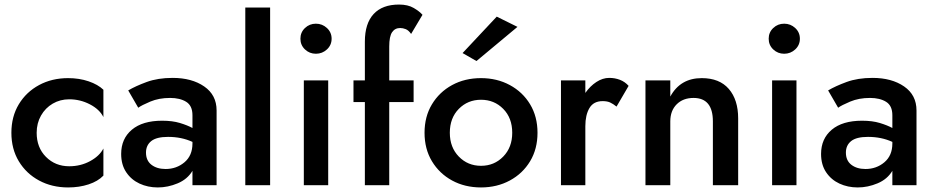

<svg xmlns="http://www.w3.org/2000/svg" viewBox="-20 -813 4101 843"><path d="M141 -230Q141 -165 182 -124Q223 -83 284 -83Q334 -83 375.5 -105.5Q417 -128 434 -161V-42Q410 -17 369 -3.5Q328 10 279 10Q208 10 151.5 -20.5Q95 -51 62.5 -105Q30 -159 30 -230Q30 -301 62.5 -355Q95 -409 151.5 -439.5Q208 -470 279 -470Q328 -470 369 -456Q410 -442 434 -419V-299Q417 -333 374.5 -355Q332 -377 284 -377Q244 -377 211.5 -358Q179 -339 160 -305.5Q141 -272 141 -230Z M587 -340 543 -416Q575 -435 624 -453Q673 -471 738 -471Q822 -471 876.5 -433.5Q931 -396 931 -328V0H825V-63Q803 -26 760 -8Q717 10 673 10Q629 10 592.5 -7Q556 -24 534 -57Q512 -90 512 -137Q512 -204 559 -243.5Q606 -283 692 -283Q737 -283 770 -273Q803 -263 825 -251V-307Q825 -349 797.5 -366Q770 -383 727 -383Q678 -383 640 -367Q602 -351 587 -340ZM621 -143Q621 -108 645 -89.5Q669 -71 707 -71Q755 -71 790 -100.5Q825 -130 825 -183V-190Q777 -212 718 -212Q667 -212 644 -193.5Q621 -175 621 -143Z M1057 -780H1166V0H1057Z M1299 -643Q1299 -671 1319 -690Q1339 -709 1367 -709Q1395 -709 1415.5 -690Q1436 -671 1436 -643Q1436 -615 1415.5 -596Q1395 -577 1367 -577Q1339 -577 1319 -596Q1299 -615 1299 -643ZM1314 -460H1421V0H1314Z M1532 -460H1582V-630Q1582 -710 1620.5 -751.5Q1659 -793 1732 -793Q1771 -793 1796.5 -778Q1822 -763 1835 -748L1785 -664Q1774 -680 1761.5 -685Q1749 -690 1737 -690Q1714 -690 1701.5 -671.5Q1689 -653 1689 -609V-460H1796V-365H1689V0H1582V-365H1532Z M2252 -695 2072 -545 2011 -580 2161 -740ZM1844 -230Q1844 -301 1876.5 -355Q1909 -409 1965 -439.5Q2021 -470 2092 -470Q2162 -470 2218.5 -439.5Q2275 -409 2307.5 -355Q2340 -301 2340 -230Q2340 -159 2307.5 -105Q2275 -51 2218.5 -20.5Q2162 10 2092 10Q2021 10 1965 -20.5Q1909 -51 1876.5 -105Q1844 -159 1844 -230ZM1955 -230Q1955 -166 1994.5 -125.5Q2034 -85 2092 -85Q2150 -85 2189.5 -125.5Q2229 -166 2229 -230Q2229 -295 2189.5 -335Q2150 -375 2092 -375Q2034 -375 1994.5 -335Q1955 -295 1955 -230Z M2687 -345Q2672 -357 2659 -363Q2646 -369 2626 -369Q2586 -369 2568 -338.5Q2550 -308 2550 -259V0H2443V-460H2550V-405Q2571 -435 2598.5 -453Q2626 -471 2655 -471Q2680 -471 2702 -462.5Q2724 -454 2740 -436Z M3110 -280Q3110 -383 3025 -383Q2979 -383 2951 -355Q2923 -327 2923 -280V0H2814V-460H2923V-389Q2967 -470 3061 -470Q3139 -470 3180 -422.5Q3221 -375 3221 -293V0H3110Z M3355 -643Q3355 -671 3375 -690Q3395 -709 3423 -709Q3451 -709 3471.5 -690Q3492 -671 3492 -643Q3492 -615 3471.5 -596Q3451 -577 3423 -577Q3395 -577 3375 -596Q3355 -615 3355 -643ZM3370 -460H3477V0H3370Z M3660 -340 3616 -416Q3648 -435 3697 -453Q3746 -471 3811 -471Q3895 -471 3949.5 -433.5Q4004 -396 4004 -328V0H3898V-63Q3876 -26 3833 -8Q3790 10 3746 10Q3702 10 3665.5 -7Q3629 -24 3607 -57Q3585 -90 3585 -137Q3585 -204 3632 -243.5Q3679 -283 3765 -283Q3810 -283 3843 -273Q3876 -263 3898 -251V-307Q3898 -349 3870.5 -366Q3843 -383 3800 -383Q3751 -383 3713 -367Q3675 -351 3660 -340ZM3694 -143Q3694 -108 3718 -89.5Q3742 -71 3780 -71Q3828 -71 3863 -100.5Q3898 -130 3898 -183V-190Q3850 -212 3791 -212Q3740 -212 3717 -193.5Q3694 -175 3694 -143Z"/></svg>

Font: Jost* Medium
Style: Regular
Weight: 500
Version: Version 3.7